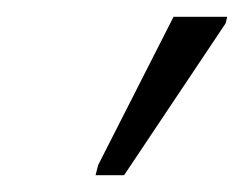

<svg xmlns="http://www.w3.org/2000/svg" viewBox="-20 -785 291 229"><path d="M94 -576 97 -588 187 -765H251L249 -757L128 -576Z"/></svg>

Font: Noto Sans ExtraCondensed Light
Style: Italic
Weight: 300
Width: 2
Italic angle: -12°
Designer: Monotype Design Team
Foundry: Monotype Imaging Inc.
Version: Version 2.013; ttfautohint (v1.8.4.7-5d5b)